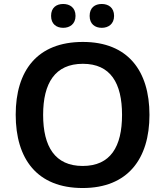

<svg xmlns="http://www.w3.org/2000/svg" viewBox="-20 -936 831 966"><path d="M237 -856C237 -815 264 -796 298 -796C331 -796 360 -815 360 -856C360 -898 331 -916 298 -916C264 -916 237 -898 237 -856ZM431 -856C431 -815 458 -796 492 -796C525 -796 554 -815 554 -856C554 -898 525 -916 492 -916C458 -916 431 -898 431 -856ZM732 -358C732 -580 623 -725 397 -725C166 -725 59 -579 59 -359C59 -137 166 10 396 10C623 10 732 -137 732 -358ZM197 -358C197 -518 257 -615 397 -615C536 -615 594 -518 594 -358C594 -198 536 -101 396 -101C257 -101 197 -198 197 -358Z"/></svg>

Font: Noto Sans Thaana SemiBold
Style: Regular
Weight: 600
Designer: David Williams
Foundry: Google Inc.
Version: Version 3.001